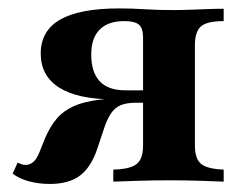

<svg xmlns="http://www.w3.org/2000/svg" viewBox="-20 -438 581 463"><path d="M253.2 0V-29Q281.5 -29.8 296.8 -35.5Q312.1 -41.1 318.5 -53.6Q325 -66.1 325 -87.1V-347.6Q325 -370.2 314.9 -378.6Q304.8 -387.1 279.8 -387.1Q240.3 -387.1 220.2 -366.5Q200 -346 200 -306.5Q200 -263.7 220.6 -241.9Q241.1 -220.2 282.3 -220.2H364.5V-198.4H254.8Q167.7 -198.4 123 -226.6Q78.2 -254.8 78.2 -308.9Q78.2 -363.7 125 -390.7Q171.8 -417.7 267.7 -417.7Q298.4 -417.7 329 -415.7Q359.7 -413.7 397.6 -413.7Q416.1 -413.7 437.5 -414.5Q458.9 -415.3 480.2 -416.1Q501.6 -416.9 519.4 -416.9V-387.1Q479 -387.1 464.5 -374.2Q450 -361.3 450 -329V-87.1Q450 -55.6 464.5 -43.1Q479 -30.6 519.4 -29V0Q500.8 -0.8 464.1 -2Q427.4 -3.2 389.5 -3.2Q351.6 -3.2 312.1 -2Q272.6 -0.8 253.2 0ZM100 5.6Q73.4 5.6 49.6 -0.8Q25.8 -7.3 10.5 -19.4L22.6 -46Q33.1 -40.3 41.9 -40.3Q52.4 -40.3 60.9 -48Q69.4 -55.6 75.8 -72.6L88.7 -104.8Q100.8 -133.1 116.9 -152Q133.1 -171 158.5 -182.3Q183.9 -193.5 223.4 -198Q262.9 -202.4 321.8 -202.4H363.7V-190.3H308.1Q285.5 -190.3 271 -184.3Q256.5 -178.2 246.8 -163.3Q237.1 -148.4 229 -122.6L215.3 -81.5Q200.8 -36.3 173.8 -15.3Q146.8 5.6 100 5.6Z"/></svg>

Font: Playfair 5pt SemiExpanded Light ExtraBold
Style: Regular
Weight: 800
Version: Version 2.001;gftools[0.9.30]